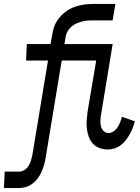

<svg xmlns="http://www.w3.org/2000/svg" viewBox="-93 -755 713 980"><path d="M-73 205 -69 121H5Q19 121 32 112.5Q45 104 53 91Q61 78 65 64.5Q69 51 72 37L152 -446H40L44 -530H165L174 -580Q177 -598 182 -614.5Q187 -631 197.5 -647.5Q208 -664 221 -677Q234 -690 249.5 -700.5Q265 -711 282 -717.5Q299 -724 316.5 -728Q334 -732 351.5 -733.5Q369 -735 386 -735H496L482 -651H383Q368 -651 353.5 -650Q339 -649 324.5 -645Q310 -641 296.5 -635Q283 -629 271 -618.5Q259 -608 251.5 -594.5Q244 -581 242 -567L236 -530H482L423 -171Q420 -156 419.5 -140.5Q419 -125 422 -111Q425 -97 435.5 -86.5Q446 -76 461 -76Q475 -76 487.5 -85Q500 -94 507.5 -106Q515 -118 520.5 -131.5Q526 -145 529 -159L595 -136Q591 -119 584.5 -102.5Q578 -86 569.5 -70.5Q561 -55 549.5 -40Q538 -25 523.5 -14Q509 -3 491.5 2.5Q474 8 457 8Q435 8 415 0.5Q395 -7 381.5 -21.5Q368 -36 360.5 -56Q353 -76 350.5 -97.5Q348 -119 349.5 -141Q351 -163 354 -185L398 -446H222L140 50Q137 69 132 86.5Q127 104 119 122Q111 140 99.5 155.5Q88 171 72 183Q56 195 38 200Q20 205 1 205Z"/></svg>

Font: Iosevka Slab Medium Extended
Style: Italic
Weight: 500
Width: 7
Italic angle: -9°
Monospace: yes
Designer: Belleve Invis
Foundry: Belleve Invis
Version: Version 11.1.0; ttfautohint (v1.8.3)